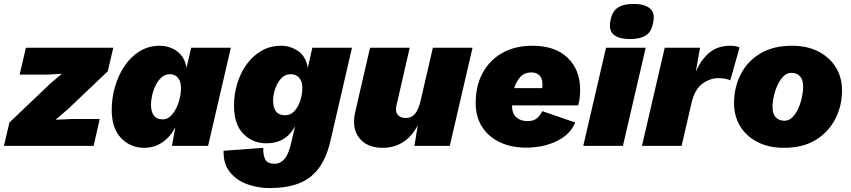

<svg xmlns="http://www.w3.org/2000/svg" viewBox="-44 -743 4335 978"><path d="M-24 0 4 -119 214 -319 271 -367 196 -363H56L88 -500H533L505 -380L302 -187L239 -133L326 -137H464L433 0Z M691 10Q621 10 573 -39.5Q525 -89 525 -184Q525 -244 542 -302Q559 -360 590.5 -407Q622 -454 667.5 -482Q713 -510 770 -510Q799 -510 827.5 -499Q856 -488 877.5 -463.5Q899 -439 906 -398L930 -500H1132L1016 0H832L849 -95Q824 -46 783 -18Q742 10 691 10ZM785 -135Q813 -135 834 -161Q855 -187 866.5 -224Q878 -261 878 -295Q878 -327 863 -346Q848 -365 821 -365Q797 -365 779 -349Q761 -333 749 -308.5Q737 -284 731 -257.5Q725 -231 725 -210Q725 -175 739.5 -155Q754 -135 785 -135Z M1330 215Q1269 215 1214.5 195Q1160 175 1126.5 133Q1093 91 1095 25L1297 10Q1296 47 1307 69Q1318 91 1355 91Q1384 91 1404.5 67.5Q1425 44 1438 -10L1459 -100Q1412 -13 1314 -13Q1243 -13 1195.5 -61.5Q1148 -110 1148 -204Q1148 -263 1164.5 -317.5Q1181 -372 1212.5 -415.5Q1244 -459 1288.5 -484.5Q1333 -510 1389 -510Q1433 -510 1473 -484Q1513 -458 1524 -398L1547 -500H1749L1641 -33Q1620 61 1579 115Q1538 169 1476 192Q1414 215 1330 215ZM1408 -156Q1436 -156 1455.5 -177Q1475 -198 1485.5 -230.5Q1496 -263 1496 -296Q1496 -328 1480 -346.5Q1464 -365 1438 -365Q1407 -365 1387 -342.5Q1367 -320 1357 -288.5Q1347 -257 1347 -230Q1347 -196 1361.5 -176Q1376 -156 1408 -156Z M1905 10Q1826 10 1786 -40Q1746 -90 1766 -175L1841 -500H2043L1976 -208Q1968 -176 1981.5 -159Q1995 -142 2022 -142Q2053 -142 2070.5 -164Q2088 -186 2098 -228L2161 -500H2363L2247 0H2067L2084 -105Q2056 -50 2010.5 -20Q1965 10 1905 10Z M2636 9Q2560 9 2502 -18.5Q2444 -46 2411.5 -97Q2379 -148 2379 -218Q2379 -305 2414 -370.5Q2449 -436 2514 -473Q2579 -510 2668 -510Q2784 -510 2847.5 -448.5Q2911 -387 2911 -287Q2911 -267 2909 -246.5Q2907 -226 2901 -206H2564Q2564 -165 2586 -145.5Q2608 -126 2643 -126Q2674 -126 2691.5 -141Q2709 -156 2718 -177L2886 -119Q2861 -58 2792.5 -24.5Q2724 9 2636 9ZM2664 -374Q2627 -374 2606 -350.5Q2585 -327 2575 -294H2718Q2719 -299 2719 -303Q2719 -307 2719 -312Q2719 -345 2703.5 -359.5Q2688 -374 2664 -374Z M3164 -544Q3113 -544 3085.5 -563.5Q3058 -583 3064 -629Q3071 -681 3100 -702Q3129 -723 3184 -723Q3236 -723 3263.5 -702.5Q3291 -682 3285 -640Q3278 -584 3248 -564Q3218 -544 3164 -544ZM3245 -500 3129 0H2927L3043 -500Z M3226 0 3342 -500H3522L3500 -377Q3526 -438 3568.5 -474Q3611 -510 3676 -510Q3693 -510 3704.5 -507.5Q3716 -505 3723 -501L3676 -334Q3666 -338 3652 -341.5Q3638 -345 3616 -345Q3572 -345 3533 -316Q3494 -287 3478 -217L3428 0Z M3949 10Q3872 10 3814.5 -19.5Q3757 -49 3726 -100.5Q3695 -152 3695 -218Q3695 -297 3728.5 -363.5Q3762 -430 3828 -470Q3894 -510 3990 -510Q4068 -510 4125 -480.5Q4182 -451 4213.5 -400Q4245 -349 4245 -283Q4245 -204 4211 -137.5Q4177 -71 4111.5 -30.5Q4046 10 3949 10ZM3952 -128Q3974 -128 3991.5 -145Q4009 -162 4021.5 -189Q4034 -216 4040.5 -246Q4047 -276 4047 -302Q4047 -337 4031 -354.5Q4015 -372 3987 -372Q3965 -372 3947.5 -355Q3930 -338 3917.5 -311.5Q3905 -285 3898 -254.5Q3891 -224 3891 -198Q3891 -163 3907.5 -145.5Q3924 -128 3952 -128Z"/></svg>

Font: Work Sans ExtraBold
Style: Italic
Weight: 800
Italic angle: -13°
Designer: Wei Huang
Foundry: Wei Huang
Version: Version 2.012; ttfautohint (v1.8.3)